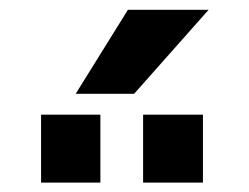

<svg xmlns="http://www.w3.org/2000/svg" viewBox="-20 -983 513 395"><path d="M243.2 -962.9H409.2L255.9 -790H135.7ZM274.4 -607.4V-747.1H397.5V-607.4ZM64.5 -607.4V-747.1H186.5V-607.4Z"/></svg>

Font: Mgen+ 1c bold
Style: Bold
Weight: 700
Designer: [Source Han Sans]
Ryoko NISHIZUKA  (kana & ideographs); Paul D. Hunt (Latin, Greek & Cyrillic); Wenlong ZHANG  (bopomofo
Version: Version 1.059.20150602